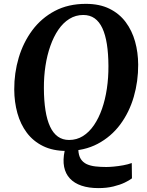

<svg xmlns="http://www.w3.org/2000/svg" viewBox="-20 -773 765 996"><path d="M490.4 202.8Q440 202.8 402.8 190.1Q365.5 177.5 342.6 152.9Q319.7 128.4 312.6 92.4Q305.5 56.5 315.4 9.7L386.2 2.4Q387.4 33.2 398.8 51.3Q410.2 69.4 429.9 78.5Q449.6 87.5 475.6 90.4Q501.5 93.3 531.8 93.3Q547.1 93.3 570.9 91.1Q594.7 88.9 619.7 84.3Q644.7 79.7 663.5 72.7L664.5 152.2Q651.8 162.1 627.4 174Q602.9 185.9 568.2 194.3Q533.5 202.8 490.4 202.8ZM325.1 10Q254.6 10 203.4 -15.2Q152.1 -40.5 119.1 -84.5Q86.2 -128.5 70.2 -186.1Q54.2 -243.8 53.9 -308.6Q53.5 -394.5 77.2 -474Q101 -553.5 147.9 -616.5Q194.9 -679.4 264.4 -716.2Q333.9 -753 425.4 -753Q496.5 -753 547.7 -727.8Q599 -702.6 631.9 -658.5Q664.8 -614.4 680.7 -557.7Q696.5 -501 696.8 -437.9Q697.3 -351.1 673.9 -270.7Q650.5 -190.2 603.6 -127.1Q556.6 -64 486.9 -27Q417.2 10 325.1 10ZM338.2 -46.9Q377.9 -46.9 410.3 -67.1Q442.7 -87.4 467.5 -123.8Q492.3 -160.2 509.2 -208.5Q526 -256.7 534.4 -313.2Q542.8 -369.8 542.5 -430.3Q542.2 -494.3 534.5 -543.6Q526.8 -592.9 511.1 -626.7Q495.4 -660.4 470.9 -677.9Q446.4 -695.3 411.9 -695.3Q372.6 -695.3 340 -675.1Q307.5 -655 282.8 -618.9Q258.2 -582.8 241.3 -534.8Q224.3 -486.8 215.8 -431.1Q207.4 -375.3 207.7 -315.8Q207.9 -250.8 215.9 -200.6Q223.8 -150.5 239.8 -116.3Q255.7 -82.1 280.2 -64.5Q304.8 -46.9 338.2 -46.9Z"/></svg>

Font: Merriweather Light
Style: Italic
Weight: 300
Italic angle: -7.8°
Designer: Eben Sorkin
Foundry: Eben Sorkin
Version: Version 2.101